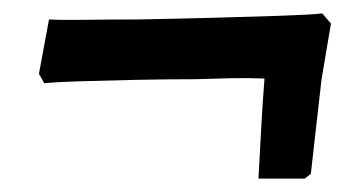

<svg xmlns="http://www.w3.org/2000/svg" viewBox="-20 -354 540 286"><path d="M434 -88H365Q367 -123 369 -161.5Q371 -200 374 -237Q350 -238 324 -237.5Q298 -237 270 -236Q224 -236 180 -235Q136 -234 101 -233Q66 -232 46 -230L38 -244L53 -325Q74 -324 109 -324.5Q144 -325 185 -325Q240 -326 296.5 -327.5Q353 -329 397.5 -330.5Q442 -332 460 -334L473 -319L459 -236Q454 -191 449.5 -152.5Q445 -114 443 -95Z"/></svg>

Font: Albura ExtraBold
Style: Italic
Weight: 758
Italic angle: -7°
Designer: Mercedes Jáuregui
Foundry: Omnibus-Type Team
Version: Version 1.000; ttfautohint (v1.8.3)